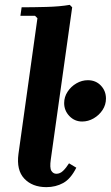

<svg xmlns="http://www.w3.org/2000/svg" viewBox="-20 -760 456 790"><path d="M264 -88 294 -70Q271 -24 240 -7Q209 10 171 10Q113 10 80 -25Q47 -60 56 -127L134 -685L124 -695H64L69 -730Q116 -730 171.5 -731.5Q227 -733 267 -740L277 -730L189 -104Q184 -69 191.5 -57Q199 -45 212 -45Q227 -45 239.5 -57Q252 -69 264 -88ZM318 -260Q287 -260 265.5 -282.5Q244 -305 244 -336Q244 -361 258 -382.5Q272 -404 294.4 -417Q316.8 -430 341.5 -430Q374 -430 395 -408Q416 -386 416 -354.3Q416 -329 402 -307.5Q388 -286.1 365.4 -273Q342.9 -260 318 -260Z"/></svg>

Font: Brygada 1918
Style: Italic
Weight: 400
Italic angle: -8°
Designer: Mateusz Machalski | Borys Kosmynka | Przemek Hoffer
Foundry: NIEPODLEGLA 2018
Version: Version 3.006